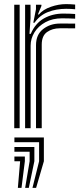

<svg xmlns="http://www.w3.org/2000/svg" viewBox="-20 -623 405 933"><path d="M141.8 -512.5 154.8 -578V-600H181L181.5 -594.5L164.2 -552.8H169.2Q189.2 -576.8 227.1 -589.9Q265 -603 300.2 -603Q308.5 -603 322.5 -602.5Q336.5 -602 345.2 -600.8V-578Q338 -579 325 -579.6Q312 -580.2 301.8 -580.2Q253.2 -580.2 213.1 -564.5Q173 -548.8 147.8 -512.5ZM102 0V-600H128.2L128.5 -535L123.2 -458.5H129.5Q151.5 -509.8 193.2 -533.4Q235 -557 287.8 -557Q301.2 -557 320.2 -556.4Q339.2 -555.8 345.2 -555V-532.2Q337.2 -532.8 317.2 -533.4Q297.2 -534 282.2 -534Q235.2 -534 200.8 -515.1Q166.2 -496.2 147.5 -465.9Q128.8 -435.5 128.8 -401.2V0ZM49.2 0V-600H75.5V0ZM155 0V-403.5Q155 -455 189.6 -481.8Q224.2 -508.5 270.5 -508.5Q287.8 -508.5 308.9 -508.5Q330 -508.5 345.2 -508.2V-485.2Q330.2 -485.5 308.2 -485.5Q286.2 -485.5 270.5 -485.5Q234.8 -485.5 208.8 -467.4Q182.8 -449.2 182.8 -406.2V0ZM137.8 289.8 170 160.5V68H50V45H193.2V160.5L155.5 289.8ZM102.2 289.8 124 160.5V114.2H50V91.2H147V160.5L120 289.8ZM66.8 289.8 77.8 160.5H50V137.5H100.8V160.5L84.5 289.8Z"/></svg>

Font: Big Shoulders Inline Text ExtraBold
Style: Regular
Weight: 800
Designer: Patric King
Foundry: XO Type Co
Version: Version 1.000